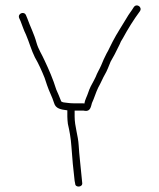

<svg xmlns="http://www.w3.org/2000/svg" viewBox="-20 -675 589 710"><path d="M218 -296C215 -296 211 -297 208 -299C207 -299 206 -300 206 -301C202 -312 193 -333 188 -344C176 -383 161 -417 145 -451C135 -474 122 -492 115 -517C106 -550 92 -576 81 -607L76 -619C69 -635 44 -625 51 -608L56 -597C63 -579 68 -563 76 -547C88 -519 96 -489 109 -463C122 -441 135 -412 145 -387L154 -360C162 -336 173 -317 180 -294C186 -273 205 -270 229 -267V-244C229 -235 230 -226 231 -217C237 -191 242 -164 244 -134C247 -91 251 -47 256 -6L258 4C258 20 287 18 284 1L281 -29C278 -63 273 -102 271 -137C269 -174 256 -207 256 -244V-266H284C287 -266 291 -266 295 -265C314 -263 316 -280 320 -294L326 -308C333 -327 340 -347 350 -364C357 -377 359 -384 367 -398C376 -413 382 -430 389 -447C398 -464 402 -469 410 -486L422 -510C425 -518 429 -526 434 -533C453 -568 474 -602 497 -633C508 -648 486 -664 475 -649C466 -634 457 -624 448 -608C431 -579 413 -553 397 -522L385 -498C382 -491 378 -484 374 -477C368 -466 359 -446 354 -433C348 -419 339 -405 334 -391L327 -377C319 -363 311 -348 306 -332C302 -319 294 -306 292 -292C289 -293 287 -293 284 -293H251C238 -293 228 -295 218 -296Z"/></svg>

Font: Electronic
Style: Lt
Weight: 300
Version: Version 1.011